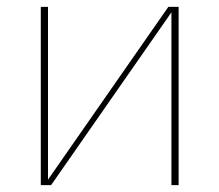

<svg xmlns="http://www.w3.org/2000/svg" viewBox="-20 -540 640 560"><path d="M99 0V-520H120V-16L471 -520H501V0H480V-504L129 0Z"/></svg>

Font: Zed Sans Thin Extended
Style: Regular
Weight: 100
Width: 7
Designer: Belleve Invis
Foundry: Belleve Invis
Version: Version 1.0.0; ttfautohint (v1.8.4)